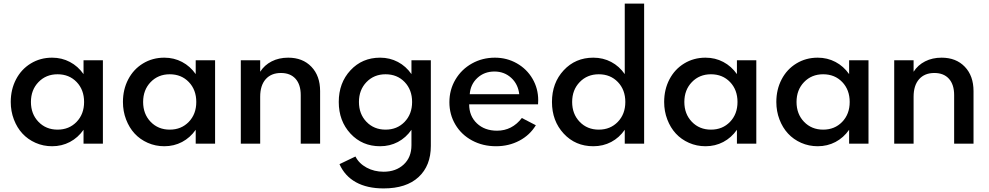

<svg xmlns="http://www.w3.org/2000/svg" viewBox="-20 -802 5520 1072"><path d="M270.9 14.5Q221.8 14.5 178.6 -4.5Q135.5 -23.6 105.2 -56.4Q75 -89.1 57.5 -135Q40 -180.9 40 -232.7Q40 -302.3 69.5 -358.9Q99.1 -415.5 152 -447.7Q205 -480 270.9 -480Q325 -480 370.2 -456.1Q415.5 -432.3 446.4 -388.2V-465.5H554.5V0H446.4V-77.3Q415.5 -33.2 370.2 -9.3Q325 14.5 270.9 14.5ZM301.4 -387.3Q236.8 -387.3 194.8 -343.6Q152.7 -300 152.7 -232.7Q152.7 -165.5 194.8 -121.8Q236.8 -78.2 301.4 -78.2Q365.9 -78.2 407.7 -121.6Q449.5 -165 449.5 -232.7Q449.5 -300.5 408 -343.9Q366.4 -387.3 301.4 -387.3Z M897.3 14.5Q848.2 14.5 805 -4.5Q761.8 -23.6 731.6 -56.4Q701.4 -89.1 683.9 -135Q666.4 -180.9 666.4 -232.7Q666.4 -302.3 695.9 -358.9Q725.5 -415.5 778.4 -447.7Q831.4 -480 897.3 -480Q951.4 -480 996.6 -456.1Q1041.8 -432.3 1072.7 -388.2V-465.5H1180.9V0H1072.7V-77.3Q1041.8 -33.2 996.6 -9.3Q951.4 14.5 897.3 14.5ZM927.7 -387.3Q863.2 -387.3 821.1 -343.6Q779.1 -300 779.1 -232.7Q779.1 -165.5 821.1 -121.8Q863.2 -78.2 927.7 -78.2Q992.3 -78.2 1034.1 -121.6Q1075.9 -165 1075.9 -232.7Q1075.9 -300.5 1034.3 -343.9Q992.7 -387.3 927.7 -387.3Z M1324.5 -465.5H1432.7V-401.4Q1456.4 -438.6 1496.8 -459.3Q1537.3 -480 1589.1 -480Q1670 -480 1718.6 -429.3Q1767.3 -378.6 1767.3 -293.2V0H1659.1V-270.9Q1659.1 -330 1630 -362.3Q1600.9 -394.5 1548.6 -394.5Q1494.1 -394.5 1463.4 -359.8Q1432.7 -325 1432.7 -261.8V0H1324.5Z M1871.4 -232.7Q1871.4 -339.1 1936.8 -409.5Q2002.3 -480 2102.3 -480Q2156.4 -480 2201.6 -456.1Q2246.8 -432.3 2277.3 -388.2V-465.5H2385.5V12.7Q2385.5 123.2 2317 186.6Q2248.6 250 2121.8 250Q2030 250 1967.5 215.5Q1905 180.9 1875.5 114.5L1964.5 71.8Q1984.5 110.9 2027 133.9Q2069.5 156.8 2121.8 156.8Q2190.5 156.8 2233.9 116.6Q2277.3 76.4 2277.3 8.6V-77.3Q2246.8 -33.2 2201.6 -9.3Q2156.4 14.5 2102.3 14.5Q2002.3 14.5 1936.8 -56.1Q1871.4 -126.8 1871.4 -232.7ZM2132.7 -387.3Q2068.2 -387.3 2026.1 -343.6Q1984.1 -300 1984.1 -232.7Q1984.1 -165.5 2026.1 -121.8Q2068.2 -78.2 2132.7 -78.2Q2197.3 -78.2 2239.1 -121.6Q2280.9 -165 2280.9 -232.7Q2280.9 -300.5 2239.3 -343.9Q2197.7 -387.3 2132.7 -387.3Z M2489.1 -231.4Q2489.1 -300.9 2523 -358Q2556.8 -415 2615 -447.5Q2673.2 -480 2743.2 -480Q2810 -480 2865.7 -448.4Q2921.4 -416.8 2953.2 -362.3Q2985 -307.7 2985 -242.7Q2985 -235.9 2984.1 -219.5H2599.5Q2599.5 -154.1 2642.7 -113.2Q2685.9 -72.3 2755 -72.3Q2839.1 -72.3 2893.6 -143.2L2971.8 -102.7Q2938.2 -47.3 2879.5 -16.4Q2820.9 14.5 2749.5 14.5Q2675.5 14.5 2615.7 -17.7Q2555.9 -50 2522.5 -106.4Q2489.1 -162.7 2489.1 -231.4ZM2740.5 -402.7Q2684.1 -402.7 2645.5 -367Q2606.8 -331.4 2602.7 -275.9H2879.1Q2872.7 -332.3 2834.1 -367.5Q2795.5 -402.7 2740.5 -402.7Z M3292.7 14.5Q3192.7 14.5 3127.3 -56.1Q3061.8 -126.8 3061.8 -232.7Q3061.8 -339.1 3127.3 -409.5Q3192.7 -480 3292.7 -480Q3347.3 -480 3392.5 -456.1Q3437.7 -432.3 3468.2 -388.2V-781.8H3576.4V0H3468.2V-77.3Q3437.7 -33.2 3392.5 -9.3Q3347.3 14.5 3292.7 14.5ZM3323.2 -387.3Q3258.6 -387.3 3216.6 -343.6Q3174.5 -300 3174.5 -232.7Q3174.5 -165.5 3216.6 -121.8Q3258.6 -78.2 3323.2 -78.2Q3387.7 -78.2 3429.5 -121.6Q3471.4 -165 3471.4 -232.7Q3471.4 -300.5 3429.8 -343.9Q3388.2 -387.3 3323.2 -387.3Z M3919.1 14.5Q3870 14.5 3826.8 -4.5Q3783.6 -23.6 3753.4 -56.4Q3723.2 -89.1 3705.7 -135Q3688.2 -180.9 3688.2 -232.7Q3688.2 -302.3 3717.7 -358.9Q3747.3 -415.5 3800.2 -447.7Q3853.2 -480 3919.1 -480Q3973.2 -480 4018.4 -456.1Q4063.6 -432.3 4094.5 -388.2V-465.5H4202.7V0H4094.5V-77.3Q4063.6 -33.2 4018.4 -9.3Q3973.2 14.5 3919.1 14.5ZM3949.5 -387.3Q3885 -387.3 3843 -343.6Q3800.9 -300 3800.9 -232.7Q3800.9 -165.5 3843 -121.8Q3885 -78.2 3949.5 -78.2Q4014.1 -78.2 4055.9 -121.6Q4097.7 -165 4097.7 -232.7Q4097.7 -300.5 4056.1 -343.9Q4014.5 -387.3 3949.5 -387.3Z M4545.5 14.5Q4496.4 14.5 4453.2 -4.5Q4410 -23.6 4379.8 -56.4Q4349.5 -89.1 4332 -135Q4314.5 -180.9 4314.5 -232.7Q4314.5 -302.3 4344.1 -358.9Q4373.6 -415.5 4426.6 -447.7Q4479.5 -480 4545.5 -480Q4599.5 -480 4644.8 -456.1Q4690 -432.3 4720.9 -388.2V-465.5H4829.1V0H4720.9V-77.3Q4690 -33.2 4644.8 -9.3Q4599.5 14.5 4545.5 14.5ZM4575.9 -387.3Q4511.4 -387.3 4469.3 -343.6Q4427.3 -300 4427.3 -232.7Q4427.3 -165.5 4469.3 -121.8Q4511.4 -78.2 4575.9 -78.2Q4640.5 -78.2 4682.3 -121.6Q4724.1 -165 4724.1 -232.7Q4724.1 -300.5 4682.5 -343.9Q4640.9 -387.3 4575.9 -387.3Z M4972.7 -465.5H5080.9V-401.4Q5104.5 -438.6 5145 -459.3Q5185.5 -480 5237.3 -480Q5318.2 -480 5366.8 -429.3Q5415.5 -378.6 5415.5 -293.2V0H5307.3V-270.9Q5307.3 -330 5278.2 -362.3Q5249.1 -394.5 5196.8 -394.5Q5142.3 -394.5 5111.6 -359.8Q5080.9 -325 5080.9 -261.8V0H4972.7Z"/></svg>

Font: Spartan MB SemBd
Style: Regular
Weight: 600
Designer: Matt Bailey, Mirko Velimirovic
Foundry: Matt Bailey
Version: Version 1.005